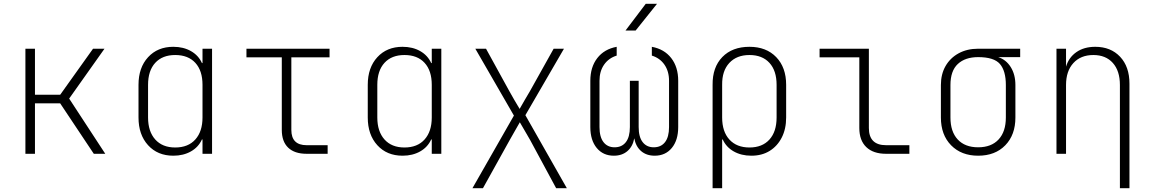

<svg xmlns="http://www.w3.org/2000/svg" viewBox="-20 -805 6040 1005"><path d="M113 0V-550H163V-309H295L467 -550H527L342 -289L531 0H471L295 -264H163V0Z M887 10Q805 10 755 -45Q705 -100 705 -190V-361Q705 -451 755 -505.5Q805 -560 887 -560Q940 -560 979.5 -537.5Q1019 -515 1037 -475H1040V-550H1090V0H1040V-75H1037Q1019 -35 979.5 -12.5Q940 10 887 10ZM897 -33Q965 -33 1002.5 -75Q1040 -117 1040 -190V-361Q1040 -435 1002.5 -476Q965 -517 897 -517Q830 -517 792.5 -476Q755 -435 755 -361V-190Q755 -117 792.5 -75Q830 -33 897 -33Z M1585 0Q1522 0 1488.5 -32Q1455 -64 1455 -125V-505H1270V-550H1705V-505H1505V-125Q1505 -45 1585 -45H1695V0Z M2087 10Q2005 10 1955 -45Q1905 -100 1905 -190V-361Q1905 -451 1955 -505.5Q2005 -560 2087 -560Q2140 -560 2179.5 -537.5Q2219 -515 2237 -475H2240V-550H2290V0H2240V-75H2237Q2219 -35 2179.5 -12.5Q2140 10 2087 10ZM2097 -33Q2165 -33 2202.5 -75Q2240 -117 2240 -190V-361Q2240 -435 2202.5 -476Q2165 -517 2097 -517Q2030 -517 1992.5 -476Q1955 -435 1955 -361V-190Q1955 -117 1992.5 -75Q2030 -33 2097 -33Z M2453 180 2670 -200 2468 -550H2524L2646 -328Q2655 -311 2671.5 -283Q2688 -255 2700 -235Q2711 -255 2727.5 -283Q2744 -311 2754 -328L2878 -550H2932L2730 -202L2947 180H2891L2755 -72Q2746 -88 2729.5 -116Q2713 -144 2701 -165Q2689 -144 2673 -116Q2657 -88 2648 -72L2508 180Z M3193 10Q3137 10 3103.5 -30.5Q3070 -71 3070 -140V-382Q3070 -454 3106.5 -501Q3143 -548 3208 -560V-514Q3166 -501 3142 -466.5Q3118 -432 3118 -382V-140Q3118 -88 3139 -61Q3160 -34 3197 -34Q3235 -34 3256 -61Q3277 -88 3277 -140V-382H3323V-140Q3323 -88 3344 -61Q3365 -34 3402 -34Q3440 -34 3461 -61Q3482 -88 3482 -140V-382Q3482 -432 3458 -466.5Q3434 -501 3392 -514V-560Q3457 -548 3493.5 -501Q3530 -454 3530 -382V-140Q3530 -71 3496.5 -30.5Q3463 10 3407 10Q3364 10 3336 -14Q3308 -38 3300 -81Q3292 -38 3264 -14Q3236 10 3193 10ZM3254 -645 3360 -785H3419L3307 -645Z M3710 180V-361Q3709 -453 3761 -506.5Q3813 -560 3903 -560Q3991 -560 4043 -506Q4095 -452 4095 -361V-190Q4095 -130 4072 -85Q4049 -40 4008.5 -15Q3968 10 3913 10Q3860 10 3820.5 -12.5Q3781 -35 3763 -75H3760V180ZM3903 -33Q3970 -33 4007.5 -74.5Q4045 -116 4045 -190V-361Q4045 -435 4007.5 -476Q3970 -517 3903 -517Q3836 -517 3797.5 -475.5Q3759 -434 3760 -361V-190Q3760 -116 3798 -74.5Q3836 -33 3903 -33Z M4618 0Q4551 0 4514.5 -35Q4478 -70 4478 -135V-505H4270V-550H4528V-135Q4528 -45 4618 -45H4740V0Z M5100 10Q5012 10 4958.5 -44.5Q4905 -99 4905 -190V-360Q4905 -417 4929.5 -459.5Q4954 -502 4998 -526Q5042 -550 5100 -550H5320V-506H5205Q5246 -493 5270.5 -454Q5295 -415 5295 -360V-190Q5295 -99 5242 -44.5Q5189 10 5100 10ZM5100 -34Q5169 -34 5207 -75Q5245 -116 5245 -190V-360Q5245 -434 5214 -470Q5183 -506 5100 -506Q5032 -506 4993.5 -470Q4955 -434 4955 -360V-190Q4955 -116 4993 -75Q5031 -34 5100 -34Z M5510 0V-550H5560V-456Q5574 -504 5614 -532Q5654 -560 5713 -560Q5794 -560 5843 -508Q5892 -456 5892 -367V180H5842V-360Q5842 -434 5805 -475.5Q5768 -517 5703 -517Q5637 -517 5598.5 -475Q5560 -433 5560 -360V0Z"/></svg>

Font: NKDuy Mono Thin
Style: Regular
Weight: 100
Monospace: yes
Designer: NKDuy
Foundry: NKDuy
Version: Version 2.251; ttfautohint (v1.8.4.7-5d5b)